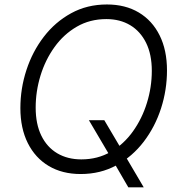

<svg xmlns="http://www.w3.org/2000/svg" viewBox="-20 -757 795 846"><path d="M371.6 -227.5H439.5L512.2 -104.5L523.9 -83.5L613.3 68.4H545.4L480.5 -43.5L468.3 -63.5ZM335.4 9.8Q254.4 9.8 194.8 -25.6Q135.3 -61 102.5 -126.5Q69.8 -191.9 69.8 -280.8Q69.8 -366.7 96.4 -448.2Q123 -529.8 173.1 -595Q223.1 -660.2 293.5 -698.7Q363.8 -737.3 451.2 -737.3Q532.2 -737.3 591.6 -701.9Q650.9 -666.5 683.3 -601.3Q715.8 -536.1 715.8 -446.8Q715.8 -360.8 689.5 -279.3Q663.1 -197.8 613.3 -132.6Q563.5 -67.4 493.2 -28.8Q422.9 9.8 335.4 9.8ZM338.4 -54.7Q410.6 -54.7 468 -88.1Q525.4 -121.6 565.7 -178Q606 -234.4 627.4 -303.7Q648.9 -373 648.9 -444.8Q648.9 -517.1 623.8 -568.1Q598.6 -619.1 553.7 -646Q508.8 -672.9 448.7 -672.9Q376 -672.9 318.4 -639.4Q260.7 -606 220.2 -549.6Q179.7 -493.2 158.4 -423.8Q137.2 -354.5 137.2 -282.7Q137.2 -210.4 162.1 -159.4Q187 -108.4 232.4 -81.5Q277.8 -54.7 338.4 -54.7Z"/></svg>

Font: Inter 16pt Light
Style: Italic
Weight: 300
Italic angle: -9.3988°
Version: Version 4.001;git-66647c0bb